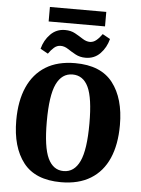

<svg xmlns="http://www.w3.org/2000/svg" viewBox="-58 -894 697 950"><g transform="rotate(5 290.5 -419.5)"><path d="M281 10Q153 10 93.5 -66.5Q34 -143 34 -276Q34 -373 64.5 -441.5Q95 -510 154 -546.5Q213 -583 300 -583Q428 -583 487.5 -506Q547 -429 547 -297Q547 -200 517 -131.5Q487 -63 427.5 -26.5Q368 10 281 10ZM292 -526Q239 -526 212 -469.5Q185 -413 185 -283Q185 -156 211 -101Q237 -46 289 -46Q342 -46 369 -103.5Q396 -161 396 -292Q396 -418 370.5 -472Q345 -526 292 -526ZM348 -614Q320 -614 298 -626Q276 -638 258 -650Q240 -662 221 -662Q203 -662 188.5 -649.5Q174 -637 161 -618L123 -639Q134 -682 163.5 -712Q193 -742 236 -742Q265 -742 286.5 -730Q308 -718 326.5 -706Q345 -694 363 -694Q380 -694 395 -706.5Q410 -719 423 -738L461 -717Q450 -674 421 -644Q392 -614 348 -614ZM151 -849H431V-777H151Z"/></g></svg>

Font: Yrsa
Style: Bold
Weight: 700
Version: Version 2.004